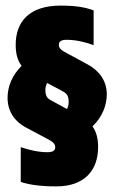

<svg xmlns="http://www.w3.org/2000/svg" viewBox="-20 -655 408 685"><path d="M217 -513C251 -513 284 -505 314 -494V-618C289 -627 259 -635 196 -635C85 -635 36 -578 36 -495C36 -462 43 -439 57 -420C23 -386 7 -346 7 -306C7 -258 32 -222 71 -201L148 -160C165 -151 177 -144 177 -130C177 -119 170 -112 150 -112C116 -112 84 -120 54 -130V-6C81 3 119 10 181 10C282 10 330 -48 330 -130C330 -163 323 -186 310 -204C345 -238 361 -279 361 -319C361 -368 332 -404 293 -425L219 -465C202 -474 190 -481 190 -495C190 -506 197 -513 217 -513ZM162 -297C147 -305 142 -314 142 -335C142 -343 144 -351 148 -359L206 -328C220 -320 225 -311 225 -290C225 -282 223 -274 219 -266Z"/></svg>

Font: Blinker Headline
Style: Regular
Weight: 900
Width: 4
Designer: Juergen Huber
Foundry: supertype
Version: Version 1.015;PS 1.15;hotconv 1.0.88;makeotf.lib2.5.647800